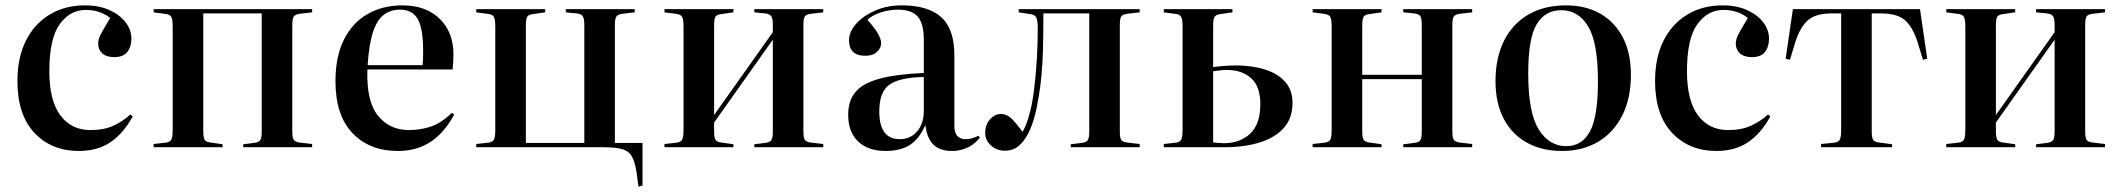

<svg xmlns="http://www.w3.org/2000/svg" viewBox="-20 -549 7912 716"><path d="M274 14Q172 14 108.5 -53.5Q45 -121 45 -247Q45 -334 76.5 -397Q108 -460 165 -494.5Q222 -529 297 -529Q350 -529 389 -511Q428 -493 449 -465Q470 -437 470 -405Q470 -375 455 -355.5Q440 -336 406 -336Q377 -336 361.5 -350Q346 -364 346 -387Q346 -403 357 -423.5Q368 -444 391 -482Q353 -512 300 -512Q241 -512 202.5 -458.5Q164 -405 164 -283Q164 -174 205 -119Q246 -64 317 -64Q368 -64 403.5 -80.5Q439 -97 466 -122L475 -115Q440 -51 391.5 -18.5Q343 14 274 14Z M553 0V-12L598 -17Q614 -19 619 -28.5Q624 -38 624 -65V-450Q624 -476 619 -485.5Q614 -495 598 -497L553 -503V-515H1144V-503L1101 -498Q1082 -496 1076 -488Q1070 -480 1070 -457V-58Q1070 -35 1076 -27Q1082 -19 1101 -17L1144 -12V0H887V-11L927 -16Q945 -18 950.5 -26.5Q956 -35 956 -58V-499H738V-61Q738 -38 742.5 -29Q747 -20 762 -18L810 -11V0Z M1464 14Q1358 14 1294.5 -52.5Q1231 -119 1231 -246Q1231 -338 1262.5 -401Q1294 -464 1350.5 -496.5Q1407 -529 1481 -529Q1568 -529 1619.5 -479Q1671 -429 1671 -346Q1671 -331 1670 -318Q1669 -305 1668 -290H1350Q1346 -171 1389.5 -117.5Q1433 -64 1505 -64Q1547 -64 1585.5 -76.5Q1624 -89 1665 -128L1674 -122Q1635 -51 1583.5 -18.5Q1532 14 1464 14ZM1351 -306H1556Q1557 -317 1557.5 -329.5Q1558 -342 1558 -357Q1558 -444 1537.5 -478.5Q1517 -513 1472 -513Q1437 -513 1411.5 -494Q1386 -475 1371 -429.5Q1356 -384 1351 -306Z M2361 147 2354 95Q2348 56 2337 35.5Q2326 15 2301.5 7.5Q2277 0 2231 0H1756V-12L1801 -17Q1817 -19 1822 -28.5Q1827 -38 1827 -65V-450Q1827 -476 1822 -485.5Q1817 -495 1801 -497L1756 -503V-515H2013V-503L1965 -496Q1950 -494 1945.5 -485.5Q1941 -477 1941 -453V-16H2159V-457Q2159 -479 2153.5 -488Q2148 -497 2130 -499L2090 -503V-515H2347V-503L2304 -498Q2285 -496 2279 -488Q2273 -480 2273 -457V-16H2376V143Z M2458 0V-12L2503 -17Q2519 -19 2524 -28.5Q2529 -38 2529 -65V-450Q2529 -476 2524 -485.5Q2519 -495 2503 -497L2458 -503V-515H2715V-503L2667 -496Q2652 -494 2647.5 -485.5Q2643 -477 2643 -453V-120L2862 -429V-457Q2862 -479 2856.5 -488Q2851 -497 2833 -499L2793 -503V-515H3050V-503L3007 -498Q2987 -496 2981.5 -488Q2976 -480 2976 -457V-58Q2976 -35 2981.5 -27Q2987 -19 3007 -17L3050 -12V0H2793V-11L2833 -16Q2851 -18 2856.5 -26.5Q2862 -35 2862 -58V-401L2643 -92V-61Q2643 -38 2647.5 -29Q2652 -20 2667 -18L2715 -11V0Z M3283 14Q3217 14 3180 -21.5Q3143 -57 3143 -121Q3143 -172 3169 -204.5Q3195 -237 3256.5 -254.5Q3318 -272 3425 -277V-401Q3425 -461 3402.5 -487Q3380 -513 3328 -513Q3296 -513 3264 -502.5Q3232 -492 3215 -475Q3245 -441 3255.5 -421Q3266 -401 3266 -388Q3266 -370 3250.5 -355.5Q3235 -341 3207 -341Q3176 -341 3161 -356Q3146 -371 3146 -398Q3146 -430 3172.5 -460Q3199 -490 3243.5 -509.5Q3288 -529 3343 -529Q3441 -529 3490 -485Q3539 -441 3539 -343V-80Q3539 -53 3550.5 -41.5Q3562 -30 3581 -30Q3604 -30 3629 -43L3634 -35Q3610 -7 3583.5 3.5Q3557 14 3531 14Q3484 14 3460 -10.5Q3436 -35 3431 -83Q3407 -29 3371.5 -7.5Q3336 14 3283 14ZM3335 -30Q3375 -30 3400 -59Q3425 -88 3425 -135V-262Q3334 -260 3296.5 -233Q3259 -206 3259 -134Q3259 -30 3335 -30Z M3728 13Q3697 13 3675.5 -6.5Q3654 -26 3654 -54Q3654 -84 3672 -104Q3690 -124 3712 -124Q3736 -124 3755.5 -103.5Q3775 -83 3793 -57Q3800 -69 3805.5 -82.5Q3811 -96 3815 -110Q3828 -151 3835.5 -209Q3843 -267 3846.5 -328.5Q3850 -390 3850 -443Q3850 -471 3845 -482.5Q3840 -494 3824 -496L3779 -503V-515H4230V-503L4187 -498Q4167 -496 4161.5 -488Q4156 -480 4156 -457V-58Q4156 -35 4161.5 -27Q4167 -19 4187 -17L4230 -12V0H3973V-11L4013 -16Q4031 -18 4036.5 -26.5Q4042 -35 4042 -58V-499H3871Q3871 -435 3869.5 -367.5Q3868 -300 3860 -232Q3854 -186 3845 -142.5Q3836 -99 3820.5 -64Q3805 -29 3782.5 -8Q3760 13 3728 13Z M4320 0V-12L4365 -17Q4380 -19 4385 -28.5Q4390 -38 4390 -65V-450Q4390 -476 4385 -485.5Q4380 -495 4365 -497L4320 -503V-515H4576V-503L4528 -496Q4514 -494 4509 -485.5Q4504 -477 4504 -453V-299Q4521 -301 4542.5 -303Q4564 -305 4588 -305Q4648 -305 4696.5 -290Q4745 -275 4772.5 -244Q4800 -213 4800 -165Q4800 -109 4768 -72.5Q4736 -36 4678.5 -18Q4621 0 4546 0ZM4544 -15Q4604 -15 4642 -50.5Q4680 -86 4680 -160Q4680 -227 4645.5 -257.5Q4611 -288 4557 -288Q4541 -288 4528.5 -286.5Q4516 -285 4504 -283V-18Q4512 -17 4522 -16Q4532 -15 4544 -15Z M4875 0V-12L4920 -17Q4936 -19 4941 -28.5Q4946 -38 4946 -65V-450Q4946 -476 4941 -485.5Q4936 -495 4920 -497L4875 -503V-515H5132V-503L5084 -496Q5069 -494 5064.5 -485.5Q5060 -477 5060 -453V-270H5282V-457Q5282 -479 5277 -488Q5272 -497 5254 -499L5213 -503V-515H5470V-503L5427 -498Q5408 -496 5402 -488Q5396 -480 5396 -457V-58Q5396 -35 5402 -27Q5408 -19 5427 -17L5470 -12V0H5213V-11L5254 -16Q5272 -18 5277 -26.5Q5282 -35 5282 -58V-254H5060V-61Q5060 -38 5064.5 -29Q5069 -20 5084 -18L5132 -11V0Z M5805 14Q5730 14 5674 -17Q5618 -48 5587.5 -106.5Q5557 -165 5557 -246Q5557 -334 5589 -397.5Q5621 -461 5680 -495Q5739 -529 5820 -529Q5893 -529 5947.5 -498Q6002 -467 6032 -409Q6062 -351 6062 -270Q6062 -183 6030 -119Q5998 -55 5940 -20.5Q5882 14 5805 14ZM5821 -4Q5879 -4 5909 -58.5Q5939 -113 5939 -247Q5939 -390 5902.5 -450.5Q5866 -511 5802 -511Q5742 -511 5710.5 -458.5Q5679 -406 5679 -275Q5679 -129 5718 -66.5Q5757 -4 5821 -4Z M6381 14Q6279 14 6215.5 -53.5Q6152 -121 6152 -247Q6152 -334 6183.5 -397Q6215 -460 6272 -494.5Q6329 -529 6404 -529Q6457 -529 6496 -511Q6535 -493 6556 -465Q6577 -437 6577 -405Q6577 -375 6562 -355.5Q6547 -336 6513 -336Q6484 -336 6468.5 -350Q6453 -364 6453 -387Q6453 -403 6464 -423.5Q6475 -444 6498 -482Q6460 -512 6407 -512Q6348 -512 6309.5 -458.5Q6271 -405 6271 -283Q6271 -174 6312 -119Q6353 -64 6424 -64Q6475 -64 6510.5 -80.5Q6546 -97 6573 -122L6582 -115Q6547 -51 6498.5 -18.5Q6450 14 6381 14Z M6771 0V-12L6821 -17Q6836 -19 6841 -28.5Q6846 -38 6846 -65V-499H6811Q6747 -499 6718 -470Q6689 -441 6672 -382L6655 -326L6639 -330L6666 -515H7140L7167 -330L7151 -326L7134 -382Q7117 -441 7088 -470Q7059 -499 6993 -499H6960V-61Q6960 -38 6964.5 -29Q6969 -20 6984 -18L7036 -11V0Z M7238 0V-12L7283 -17Q7299 -19 7304 -28.5Q7309 -38 7309 -65V-450Q7309 -476 7304 -485.5Q7299 -495 7283 -497L7238 -503V-515H7495V-503L7447 -496Q7432 -494 7427.5 -485.5Q7423 -477 7423 -453V-120L7642 -429V-457Q7642 -479 7636.5 -488Q7631 -497 7613 -499L7573 -503V-515H7830V-503L7787 -498Q7767 -496 7761.5 -488Q7756 -480 7756 -457V-58Q7756 -35 7761.5 -27Q7767 -19 7787 -17L7830 -12V0H7573V-11L7613 -16Q7631 -18 7636.5 -26.5Q7642 -35 7642 -58V-401L7423 -92V-61Q7423 -38 7427.5 -29Q7432 -20 7447 -18L7495 -11V0Z"/></svg>

Font: Literata 72pt Medium
Style: Regular
Weight: 500
Designer: Latin by Veronika Burian and Jose Scaglione. Greek by Irene Vlachou. Cyrillic by Vera Evstafieva.
Foundry: TypeTogether
Version: Version 3.002